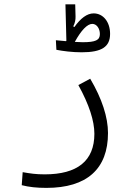

<svg xmlns="http://www.w3.org/2000/svg" viewBox="-20 -659 626 901"><path d="M197.8 222.7C387.7 222.7 486.8 133.8 486.8 -34.7C486.8 -108.9 458.5 -196.3 403.3 -289.6L347.7 -259.8C398.4 -168 422.9 -91.3 422.9 -31.2C422.9 96.2 342.8 159.2 189.9 159.2C147.9 159.2 123 155.3 86.4 148.9L82 210C116.2 218.8 152.3 222.7 197.8 222.7ZM363.3 -413.6C457 -413.6 496.6 -439 496.6 -500C496.6 -556.6 463.9 -596.2 419.4 -596.2C388.2 -596.2 357.9 -572.8 329.1 -532.2L323.7 -535.2C332 -550.8 335 -566.9 334.5 -581.5L333 -638.7H287.1L291.5 -468.3C291 -467.3 290.5 -466.3 290 -465.8C271.5 -467.3 253.9 -469.2 242.2 -470.2L244.6 -425.3C274.9 -419.4 318.4 -413.6 363.3 -413.6ZM331.1 -462.4C360.8 -516.6 389.6 -546.9 413.1 -546.9C433.6 -546.9 448.7 -525.4 448.7 -499C448.7 -470.7 428.7 -460.9 367.7 -460.9C358.4 -460.9 345.2 -461.4 331.1 -462.4Z"/></svg>

Font: Cascadia Mono Light
Style: Regular
Weight: 300
Monospace: yes
Designer: Aaron Bell
Foundry: Saja Typeworks
Version: Version 2404.023